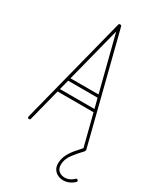

<svg xmlns="http://www.w3.org/2000/svg" viewBox="-212 -738 840 999"><g transform="rotate(30 207.5 -238.5)"><path d="M191 -657Q191 -660 193.5 -662Q196 -664 200 -664Q203 -664 205.5 -661.5Q208 -659 208 -656V-653L43 -7Q43 -4 40.5 -2Q38 0 34 0Q31 0 28.5 -2.5Q26 -5 26 -8Q26 -11 27 -14ZM88 -199Q84 -199 81.5 -201Q79 -203 79 -207Q79 -211 81.5 -213.5Q84 -216 88 -216H311Q315 -216 317.5 -213.5Q320 -211 320 -207Q320 -203 317.5 -201Q315 -199 311 -199ZM107 -275Q103 -275 101 -277Q99 -279 99 -283Q99 -287 101 -289.5Q103 -292 107 -292H293Q297 -292 299.5 -289.5Q302 -287 302 -283Q302 -279 299.5 -277Q297 -275 293 -275ZM373 -11Q373 -10 373 -9.5Q373 -9 373 -9Q373 -6 371 -3Q369 0 366 0Q363 0 360 -2Q357 -4 357 -7L192 -653V-655Q192 -659 194.5 -661.5Q197 -664 200 -664Q204 -664 206.5 -662Q209 -660 209 -657ZM400 148Q403 145 406 145Q410 145 412.5 147.5Q415 150 415 154Q415 158 412 160Q393 178 370.5 184Q348 190 327.5 184.5Q307 179 294 163.5Q281 148 281 124Q281 96 293.5 71Q306 46 324 25.5Q342 5 357 -12Q358 -14 363 -14Q367 -14 369.5 -11.5Q372 -9 372 -5Q372 -2 369 1Q346 25 321.5 56Q297 87 297 124Q297 148 314 160.5Q331 173 355 170.5Q379 168 400 148Z"/></g></svg>

Font: Libertine-Super Thin
Style: Regular
Weight: 100
Designer: Bastien Sozeau
Foundry: NBR — Bastien Sozeau
Version: Version 2.003;gftools[0.9.33]